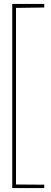

<svg xmlns="http://www.w3.org/2000/svg" viewBox="-20 -838 259 972"><path d="M61 -798 204 -800V-818H42V114H204V97L61 96Z"/></svg>

Font: Advent Pro Thin
Style: Regular
Weight: 250
Version: Version 3.000